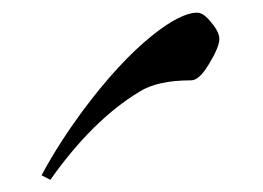

<svg xmlns="http://www.w3.org/2000/svg" viewBox="-20 -329 424 309"><path d="M61 -39.6 46.9 -46.9Q61.5 -74.2 77.9 -99.6Q94.2 -125 111.8 -148.9Q170.9 -228.5 225.1 -272Q271 -308.6 297.4 -308.6Q307.6 -308.6 319.8 -293Q333 -277.8 333 -266.1Q333 -253.4 316.4 -226.1Q300.8 -199.7 287.6 -199.7Q232.9 -199.7 204.1 -181.2Q128.9 -135.7 61 -39.6Z"/></svg>

Font: Scheherazade New Rohingya
Style: Regular
Weight: 400
Designer: SIL International
Foundry: SIL International
Version: Version 3.000 ; LngRng